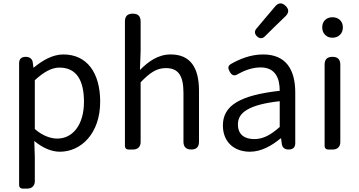

<svg xmlns="http://www.w3.org/2000/svg" viewBox="-20 -876 2105 1125"><path d="M92 -157V209C92 221 100 229 112 229H138H141C167 229 184 212 184 186V45L181 -50C230 -9 282 13 331 13C455 13 567 -94 567 -280C567 -448 491 -557 351 -557C288 -557 227 -521 178 -480H176L172 -510C169 -532 153 -543 131 -543C106 -543 92 -531 92 -506ZM184 -334V-406C236 -454 283 -480 328 -480C432 -480 472 -400 472 -279C472 -145 406 -64 316 -64C280 -64 232 -78 184 -120V-263Z M712 -398V-20C712 -8 720 0 732 0H758H761C787 0 804 -17 804 -43V-394C858 -449 896 -477 952 -477C1024 -477 1055 -434 1055 -332V-45C1055 -15 1071 0 1101 0C1131 0 1146 -15 1146 -45V-344C1146 -482 1094 -557 980 -557C906 -557 850 -516 800 -466L804 -578V-750C804 -781 789 -796 758 -796C727 -796 712 -781 712 -750Z M1710 -250V-334C1710 -469 1655 -557 1522 -557C1447 -557 1382 -529 1333 -501C1314 -489 1315 -476 1326 -456C1338 -434 1353 -428 1374 -442C1412 -463 1458 -481 1507 -481C1596 -481 1619 -414 1619 -344C1388 -318 1286 -259 1286 -141C1286 -43 1353 13 1444 13C1511 13 1572 -22 1624 -65H1627L1631 -34C1634 -11 1648 0 1671 0C1696 0 1710 -12 1710 -37V-167ZM1428 -233C1466 -256 1528 -273 1619 -283V-207V-132C1566 -85 1522 -61 1470 -61C1416 -61 1374 -85 1374 -147C1374 -182 1390 -211 1428 -233ZM1542 -779 1483 -709C1470 -694 1471 -678 1485 -664C1500 -649 1517 -648 1532 -663L1596 -726L1653 -781C1674 -802 1674 -822 1653 -842C1632 -862 1611 -861 1592 -838Z M1974 -271V-497C1974 -528 1959 -543 1928 -543C1897 -543 1882 -528 1882 -497V-20C1882 -8 1890 0 1902 0H1928H1931C1957 0 1974 -17 1974 -43ZM1885 -672C1895 -661 1910 -655 1928 -655C1946 -655 1961 -661 1972 -672C1983 -682 1989 -698 1989 -716C1989 -751 1964 -775 1928 -775C1892 -775 1868 -751 1868 -716C1868 -698 1874 -682 1885 -672Z"/></svg>

Font: GenSenRounded2 TW R
Style: Regular
Weight: 400
Version: Version 2.100;PS 2.1;hotconv 16.6.51;makeotf.lib2.5.65220 DE